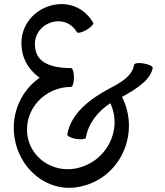

<svg xmlns="http://www.w3.org/2000/svg" viewBox="-20 -851 791 919"><path d="M391 -192C403 -262 449 -318 508 -357C569 -228 488 -71 339 -44C230 -25 126 -97 111 -204C94 -327 194 -435 320 -435C328 -435 334 -455 334 -480C334 -505 328 -525 320 -525C246 -525 167 -541 151 -608C119 -736 287 -802 348 -697C352 -691 372 -695 394 -708C415 -720 430 -736 426 -742C322 -922 36 -809 89 -592C101 -546 131 -506 170 -479C79 -416 33 -306 49 -196C71 -42 206 71 355 44C553 9 654 -210 564 -387C630 -424 701 -467 711 -526C712 -533 694 -543 669 -547C645 -552 624 -549 622 -541C612 -485 557 -455 505 -428C412 -378 321 -311 302 -208C301 -200 320 -190 344 -186C369 -182 390 -185 391 -192Z"/></svg>

Font: Nupuram
Style: Regular
Weight: 400
Designer: Santhosh Thottingal (santhosh.thottingal@gmail.com)
Foundry: SMC
Version: Version 1.000